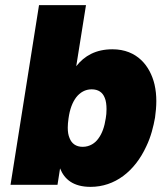

<svg xmlns="http://www.w3.org/2000/svg" viewBox="-20 -720 629 748"><path d="M582 -391C565 -462 515 -528 418 -528C354 -528 309 -503 277 -462L315 -700H132L21 0H204L214 -64C231 -21 266 8 333 8C427 8 505 -52 550 -150C568 -187 578 -228 584 -262C587 -284 589 -305 589 -326C589 -348 587 -369 582 -391ZM363 -180C351 -163 330 -148 302 -148C276 -148 259 -161 251 -182C246 -194 244 -206 244 -223C244 -233 245 -245 247 -259C252 -295 262 -321 277 -341C292 -360 312 -372 337 -372C363 -372 380 -360 388 -339C393 -328 395 -311 395 -295C395 -282 394 -269 392 -259C387 -226 378 -200 363 -180Z"/></svg>

Font: Arthouse Owned Black
Style: Italic
Weight: 900
Italic angle: -10°
Designer: Jeremy Tribby
Foundry: Tribby Type
Version: Version 1.000;PS 001.000;hotconv 1.0.88;makeotf.lib2.5.64775